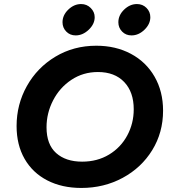

<svg xmlns="http://www.w3.org/2000/svg" viewBox="-20 -935 852 949"><path d="M62 -312Q62 -419 113 -510Q164 -601 254 -655Q344 -709 456 -709Q552 -709 627 -669Q702 -629 744 -556Q786 -483 786 -388Q786 -280 732.5 -193Q679 -106 586.5 -56Q494 -6 382 -6Q286 -6 213.5 -43.5Q141 -81 101.5 -150Q62 -219 62 -312ZM641 -395Q641 -480 594 -529.5Q547 -579 464 -579Q391 -579 333 -540.5Q275 -502 242.5 -439Q210 -376 210 -306Q210 -221 257.5 -178.5Q305 -136 386 -136Q461 -136 519 -171Q577 -206 609 -265.5Q641 -325 641 -395ZM289 -825Q289 -860 317.5 -887.5Q346 -915 381 -915Q409 -915 428.5 -895.5Q448 -876 448 -850Q448 -816 418.5 -788Q389 -760 354 -760Q326 -760 307.5 -779Q289 -798 289 -825ZM565 -825Q565 -860 593.5 -887.5Q622 -915 657 -915Q685 -915 704 -896Q723 -877 723 -850Q723 -816 694 -788Q665 -760 630 -760Q602 -760 583.5 -779Q565 -798 565 -825Z"/></svg>

Font: Mali
Style: Bold Italic
Weight: 700
Italic angle: -10°
Version: Version 1.000; ttfautohint (v1.6)